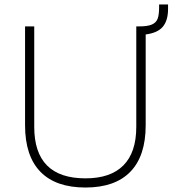

<svg xmlns="http://www.w3.org/2000/svg" viewBox="-20 -830 771 858"><path d="M731 -810V-790Q731 -739 708 -711Q685 -683 631 -676V-270Q631 -133 562.5 -62.5Q494 8 362 8Q229 8 160.5 -62.5Q92 -133 92 -270V-712H133V-263Q133 -33 362 -33Q474 -33 531.5 -91Q589 -149 589 -263V-712H601Q640 -712 659 -720.5Q678 -729 684.5 -746.5Q691 -764 691 -797V-810Z"/></svg>

Font: MuliDisplayVN ExtraLight
Style: Regular
Weight: 200
Designer: Vernon Adams
Foundry: Vernon Adams
Version: Version 2.100